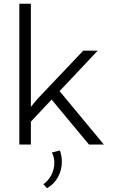

<svg xmlns="http://www.w3.org/2000/svg" viewBox="-20 -752 587 999"><path d="M140.6 0H80.6V-732.4H140.6V-195.8L175.3 -237.8L413.1 -488.3H488.3L290 -277.8L520.5 0H442.9L248.5 -233.9L140.6 -119.1ZM224.6 227.1 205.6 206.5Q232.4 188 247.6 157.7Q262.7 127.4 262.7 95.7Q262.7 65.9 250 41.5L291.5 30.8Q301.8 58.6 301.8 89.8Q301.8 133.8 280.8 170.9Q259.8 208 224.6 227.1Z"/></svg>

Font: Kumbh Sans Light
Style: Regular
Weight: 300
Version: Version 1.004